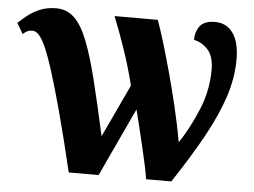

<svg xmlns="http://www.w3.org/2000/svg" viewBox="-58 -792 1135 858"><g transform="rotate(5 509.0 -363.5)"><path d="M280 0Q242 -160 212.5 -269Q183 -378 161 -447Q139 -516 122 -553Q105 -590 91 -603.5Q77 -617 64 -617Q48 -617 38 -611Q28 -605 21 -598L-7 -646Q9 -661 32.5 -680Q56 -699 88 -712.5Q120 -726 161 -726Q208 -726 241.5 -694.5Q275 -663 301.5 -596Q328 -529 354 -424.5Q380 -320 412 -174L523 -411Q502 -495 476 -571Q450 -647 423 -714H617Q632 -673 650 -613.5Q668 -554 687.5 -482.5Q707 -411 725.5 -333Q744 -255 758 -177Q806 -250 841 -335.5Q876 -421 876 -512Q876 -573 849 -602.5Q822 -632 786 -639Q786 -676 805.5 -701.5Q825 -727 873 -727Q925 -727 954 -686Q983 -645 983 -569Q983 -486 955 -400.5Q927 -315 873 -217Q819 -119 740 0H627Q623 -26 615 -64Q607 -102 596.5 -145.5Q586 -189 576 -231.5Q566 -274 557 -307L414 0Z"/></g></svg>

Font: Noto Serif ExtraBold
Style: Regular
Weight: 800
Designer: Monotype Design Team
Foundry: Monotype Imaging Inc.
Version: Version 2.014